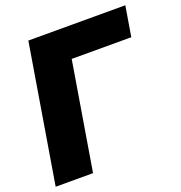

<svg xmlns="http://www.w3.org/2000/svg" viewBox="-131 -840 896 952"><g transform="rotate(-20 317.0 -364.0)"><path d="M633.8 -727.5 607.4 -568.4H293L198.7 0H1.5L122.1 -727.5Z"/></g></svg>

Font: Inter Black
Style: Italic
Weight: 900
Italic angle: -9.39999°
Designer: Rasmus Andersson
Foundry: rsms
Version: Version 4.000;git-a52131595